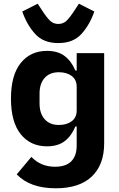

<svg xmlns="http://www.w3.org/2000/svg" viewBox="-20 -802 640 1034"><path d="M541 -31Q541 85 474.5 148.5Q408 212 280 212Q142 212 70 137L149 43Q200 96 276 96Q335 96 364 66.5Q393 37 393 -18V-121H386Q365 -70 328.5 -42Q292 -14 233 -14Q144 -14 91.5 -79.5Q39 -145 39 -271Q39 -397 91.5 -462.5Q144 -528 233 -528Q292 -528 328.5 -500Q365 -472 386 -422H393V-516H541ZM393 -208V-334Q393 -373 366 -393Q339 -413 297 -413Q248 -413 220.5 -382.5Q193 -352 193 -298V-245Q193 -191 220.5 -160Q248 -129 297 -129Q339 -129 366 -149Q393 -169 393 -208ZM100 -740 183 -782 204 -750 206 -747Q232 -707 250 -690Q268 -673 294 -673Q320 -673 338 -690Q356 -707 382 -747L384 -750L405 -782L488 -740Q463 -668 418.5 -619Q374 -570 294 -570Q214 -570 169.5 -619Q125 -668 100 -740Z"/></svg>

Font: iA Writer Duo V
Style: Regular
Weight: 400
Designer: Mike Abbink, Paul van der Laan, Pieter van Rosmalen, Oliver Reichenstein
Foundry: Information Architects Inc.
Version: Version 2.000